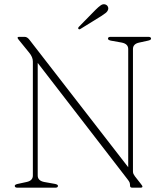

<svg xmlns="http://www.w3.org/2000/svg" viewBox="-20 -871 770 891"><path d="M249 -8.5Q249 0 236.5 0H61Q48.5 0 48.5 -8.5Q48.5 -14.5 62 -17.5L103.5 -26.5Q132.5 -32.5 132.5 -56.5V-585.5Q132.5 -606 115.5 -626.5L68 -685Q61.5 -692.5 61.5 -695.5Q61.5 -700 69.5 -700H94.5Q106.5 -700 117 -686L575 -95V-643.5Q575 -667.5 544.5 -673.5L494 -682.5Q481 -685.5 481 -691.5Q481 -700 493 -700H668.5Q681 -700 681 -691.5Q681 -685.5 667.5 -682.5L626.5 -673.5Q597 -667.5 597 -643.5V-76Q597 -68.5 599.5 -63.5Q602 -58.5 606 -53L633 -18.5Q641 -9 641 -5Q641 0 631 0H594Q583.5 0 583.5 -9Q583.5 -18 581.5 -23.8Q579.5 -29.5 571 -40L155 -579V-56.5Q155 -32.5 185 -26.5L235.5 -17.5Q249 -14.5 249 -8.5ZM423.5 -825.5Q437.5 -839.5 447.8 -846.5Q458 -853.5 468 -850.5Q476.5 -848 480.2 -840.8Q484 -833.5 481.5 -826Q478.5 -817 470 -810.5Q461.5 -804 450 -796.5L353 -736.5Q347.5 -733 344 -737Q340.5 -740.5 346.5 -747Z"/></svg>

Font: Fraunces 72pt Soft Thin
Style: Regular
Weight: 100
Version: Version 1.000;[b76b70a41]